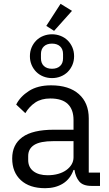

<svg xmlns="http://www.w3.org/2000/svg" viewBox="-20 -976 574 1008"><path d="M44 0ZM460 0Q415 0 395.5 -24Q376 -48 371 -84H366Q349 -36 310 -12Q271 12 217 12Q135 12 89.5 -30Q44 -72 44 -144Q44 -217 97.5 -256Q151 -295 264 -295H366V-346Q366 -401 336 -430Q306 -459 244 -459Q197 -459 165.5 -438Q134 -417 113 -382L65 -427Q86 -469 132 -498.5Q178 -528 248 -528Q342 -528 394 -482Q446 -436 446 -354V-70H505V0ZM230 -56Q260 -56 285 -63Q310 -70 328 -83Q346 -96 356 -113Q366 -130 366 -150V-235H260Q191 -235 159.5 -215Q128 -195 128 -157V-136Q128 -98 155.5 -77Q183 -56 230 -56ZM264 -814 223 -840 298 -956 358 -919ZM253 -566Q229 -566 207.5 -574.5Q186 -583 170.5 -598.5Q155 -614 146 -635Q137 -656 137 -681Q137 -706 146 -727Q155 -748 170.5 -763.5Q186 -779 207.5 -787.5Q229 -796 253 -796Q277 -796 298.5 -787.5Q320 -779 335.5 -763.5Q351 -748 360 -727Q369 -706 369 -681Q369 -656 360 -635Q351 -614 335.5 -598.5Q320 -583 298.5 -574.5Q277 -566 253 -566ZM253 -615Q280 -615 295.5 -629.5Q311 -644 311 -670V-692Q311 -718 295.5 -732.5Q280 -747 253 -747Q226 -747 210.5 -732.5Q195 -718 195 -692V-670Q195 -644 210.5 -629.5Q226 -615 253 -615Z"/></svg>

Font: Aneliza
Style: Regular
Weight: 400
Designer: Mike Abbink, Paul van der Laan, Pieter van Rosmalen
Foundry: Bold Monday
Version: Version 3.001;September 8, 2019;FontCreator 11.5.0.2425 64-b